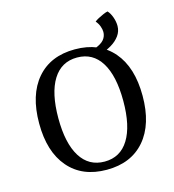

<svg xmlns="http://www.w3.org/2000/svg" viewBox="-100 -725 747 822"><g transform="rotate(-15 273.5 -314.0)"><path d="M273.5 12.9Q165.1 12.9 104.7 -57.5Q44.2 -127.8 44.2 -253.7Q44.2 -380 104.7 -450.4Q165.1 -520.8 273.5 -520.8Q381.8 -520.8 442.3 -450.4Q502.7 -380 502.7 -253.7Q502.7 -127.8 442.3 -57.5Q381.8 12.9 273.5 12.9ZM273.5 -23.4Q343.3 -23.4 380.2 -83.1Q417.2 -142.8 417.2 -253.7Q417.2 -365.1 380.2 -424.8Q343.3 -484.5 273.5 -484.5Q203.7 -484.5 166.5 -424.8Q129.3 -365.1 129.3 -253.7Q129.3 -142.8 166.5 -83.1Q203.7 -23.4 273.5 -23.4ZM369.6 -469.5 356.9 -501.8Q387.2 -512.7 399.2 -527.5Q411.2 -542.3 411.2 -561.3Q411.2 -572.9 406.1 -586.8Q401 -600.6 390.8 -612.3Q397.2 -617.7 407.7 -623.3Q418.2 -628.8 430.3 -634.2Q442.3 -639.6 451.1 -641.2Q462.2 -629.5 469.3 -609.5Q476.4 -589.5 476.4 -570.5Q476.4 -546.8 462.3 -527.3Q448.2 -507.8 424.4 -493.8Q400.7 -479.8 369.6 -469.5Z"/></g></svg>

Font: Arima Thin
Style: Regular
Weight: 100
Designer: Joana Correia and Natanael Gama
Foundry: NDISCOVER
Version: Version 1.101;gftools[0.9.23]